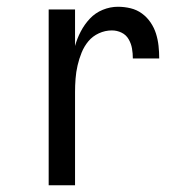

<svg xmlns="http://www.w3.org/2000/svg" viewBox="-20 -548 540 568"><path d="M124 0V-520H202V-412Q208 -434 219 -455Q230 -476 246 -493Q262 -510 284 -519Q306 -528 329 -528Q348 -528 366.5 -523.5Q385 -519 400 -508Q415 -497 425.5 -481.5Q436 -466 441.5 -448.5Q447 -431 449 -412.5Q451 -394 451 -375H373Q373 -390 370.5 -404.5Q368 -419 360.5 -432Q353 -445 339.5 -451.5Q326 -458 311 -458Q291 -458 272.5 -449.5Q254 -441 241.5 -426Q229 -411 221.5 -392.5Q214 -374 209.5 -354.5Q205 -335 203.5 -315Q202 -295 202 -276V0Z"/></svg>

Font: Zed Sans
Style: Regular
Weight: 400
Designer: Belleve Invis
Foundry: Belleve Invis
Version: Version 1.0.0; ttfautohint (v1.8.4)